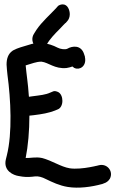

<svg xmlns="http://www.w3.org/2000/svg" viewBox="-20 -848 531 875"><path d="M114 -321 133 -323C174 -328 201 -333 230 -344L242 -349C272 -359 271 -417 244 -429C237 -432 227 -435 221 -431L209 -426C187 -416 164 -414 126 -409L112 -407C112 -409 111 -411 111 -416C108 -465 101 -506 97 -550C126 -558 144 -567 169 -567C202 -563 229 -533 283 -538C295 -540 302 -542 310 -545C311 -544 316 -540 319 -538H320C342 -527 376 -546 367 -588V-590L364 -599C351 -645 309 -639 287 -626C277 -621 255 -624 242 -631C223 -641 198 -650 173 -652C149 -654 130 -650 109 -643C84 -635 63 -631 39 -618H38V-617C16 -603 10 -578 10 -555V-553C11 -538 12 -523 14 -507C29 -396 37 -242 11 -139L7 -123C-7 -68 44 -49 64 -46L82 -43C103 -40 123 -42 139 -44C154 -46 172 -41 189 -32C218 -18 251 -2 289 4C338 12 397 4 444 -9H445L455 -13C463 -15 475 -23 481 -34C498 -68 468 -104 431 -95L419 -92H418C416 -91 404 -89 389 -86C362 -81 325 -77 298 -81C256 -88 218 -116 171 -128C143 -134 118 -127 97 -128C108 -183 114 -251 114 -321ZM191 -643C208 -671 227 -691 254 -718C266 -730 274 -740 278 -743H279L286 -751C293 -758 298 -770 298 -783C298 -801 289 -828 266 -828C260 -828 248 -826 242 -818L235 -810C211 -784 171 -749 146 -712L136 -696C106 -653 162 -597 191 -643Z"/></svg>

Font: Stray Cat
Style: BlkCn
Weight: 900
Version: Version 1.0